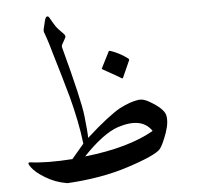

<svg xmlns="http://www.w3.org/2000/svg" viewBox="-53 -783 898 865"><g transform="rotate(-5 396.0 -350.0)"><path d="M171 -672Q176 -695 179.5 -708Q183 -721 185 -723Q187 -728 193 -728Q198 -728 201 -722Q216 -695 226 -680Q231 -673 239.5 -664Q248 -655 259 -644Q270 -633 263 -623L249 -598Q244 -590 247 -581Q312 -339 320 -266Q324 -229 326 -204.5Q328 -180 328 -167Q381 -215 420 -245Q459 -275 483 -288Q531 -313 569 -318Q590 -321 617 -305Q678 -270 687 -240Q695 -208 678 -159Q660 -109 646 -90Q625 -63 496 -21Q432 0 361.5 12Q291 24 217 28Q188 23 164 14Q140 5 119 -8Q77 -33 59 -58Q41 -82 59 -80Q96 -75 143.5 -74.5Q191 -74 249 -78L304 -143Q298 -195 287 -249Q276 -303 261 -360Q245 -417 230.5 -466.5Q216 -516 203 -559Q191 -602 183 -625.5Q175 -649 173 -654Q169 -662 171 -672ZM467 -204Q398 -181 307 -85Q408 -96 486.5 -118.5Q565 -141 620 -173Q576 -239 467 -204ZM454 -547Q455 -550 461 -549Q503 -535 540 -507Q544 -503 542 -499L508 -423Q506 -418 498 -424Q494 -427 474.5 -438Q455 -449 421 -468Q415 -471 417 -474Z"/></g></svg>

Font: Amiri
Style: Italic
Weight: 400
Italic angle: 10°
Designer: Khaled Hosny
Version: Version 0.113